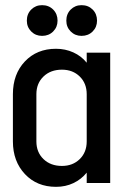

<svg xmlns="http://www.w3.org/2000/svg" viewBox="-20 -709 477 744"><path d="M316 -505H407V0H316V-40Q295 -14 264.5 0.5Q234 15 197 15Q123 15 76.5 -34.5Q30 -84 30 -161V-344Q30 -422 76.5 -471Q123 -520 197 -520Q233 -520 264 -506Q295 -492 316 -466ZM316 -161V-344Q316 -386 289 -412.5Q262 -439 220 -439Q176 -439 148.5 -412.5Q121 -386 121 -344V-161Q121 -119 148.5 -92.5Q176 -66 220 -66Q262 -66 289 -92.5Q316 -119 316 -161ZM84 -629Q84 -655 101 -672Q118 -689 143 -689Q169 -689 186 -672Q203 -655 203 -629Q203 -604 186 -587Q169 -570 143 -570Q118 -570 101 -587Q84 -604 84 -629ZM237 -629Q237 -655 254 -672Q271 -689 296 -689Q322 -689 339 -672Q356 -655 356 -629Q356 -604 339 -587Q322 -570 296 -570Q271 -570 254 -587Q237 -604 237 -629Z"/></svg>

Font: Akshar
Style: Regular
Weight: 400
Designer: Tall Chai
Foundry: Tall Chai
Version: Version 1.000